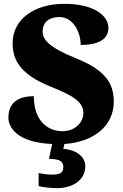

<svg xmlns="http://www.w3.org/2000/svg" viewBox="-20 -744 645 1004"><path d="M276 240C361 240 426 197 426 126C426 73 376 39 311 34L317 9C476 -2 575 -90 575 -212C575 -307 532 -377 380 -438C231 -498 203 -539 203 -579C203 -632 242 -655 291 -655C362 -655 402 -576 402 -509C509 -509 547 -548 547 -598C547 -659 477 -724 315 -724C163 -724 46 -646 46 -518C46 -429 88 -355 240 -293C348 -249 416 -217 416 -153C416 -107 376 -58 306 -58C236 -58 157 -105 157 -241C90 -241 24 -218 24 -129C24 -81 65 1 253 9L236 86C279 89 311 91 311 130C311 164 288 169 250 169C232 169 206 166 182 161V229C206 236 255 240 276 240Z"/></svg>

Font: Noto Serif Lao Black
Style: Regular
Weight: 900
Designer: Monotype Design Team
Foundry: Monotype Imaging Inc.
Version: Version 2.003